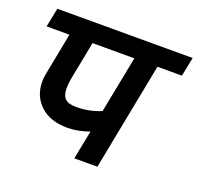

<svg xmlns="http://www.w3.org/2000/svg" viewBox="-114 -565 692 664"><g transform="rotate(20 232.0 -233.0)"><path d="M384 -396 307 0H222L243 -106Q200 -91 164 -91Q99 -91 63 -125Q27 -159 27 -211Q27 -226 30 -241L60 -396H-24L-10 -466H488L474 -396ZM145 -396 118 -257Q114 -238 114 -219Q114 -193 126 -181Q138 -169 167 -169Q215 -169 258 -187L299 -396Z"/></g></svg>

Font: Cambay Devanagari
Style: Bold Italic
Weight: 700
Designer: Pooja Saxena
Foundry: Pooja Saxena
Version: Version 1.005;PS 001.005;hotconv 1.0.70;makeotf.lib2.5.58329